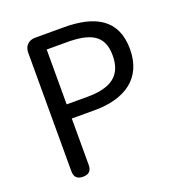

<svg xmlns="http://www.w3.org/2000/svg" viewBox="-132 -845 897 957"><g transform="rotate(-20 316.5 -366.5)"><path d="M101 -366V-46C101 -15 116 0 147 0C178 0 193 -15 193 -46V-292H314C475 -292 584 -363 584 -518C584 -678 474 -733 310 -733H205H159C124 -733 101 -710 101 -675ZM193 -512V-658H298C427 -658 492 -625 492 -518C492 -413 431 -367 302 -367H247H193Z"/></g></svg>

Font: GenSenRounded2 TW R
Style: Regular
Weight: 400
Version: Version 2.100;PS 2.1;hotconv 16.6.51;makeotf.lib2.5.65220 DE